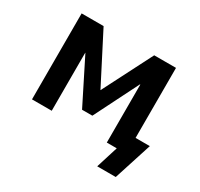

<svg xmlns="http://www.w3.org/2000/svg" viewBox="-135 -671 1010 969"><g transform="rotate(30 370.0 -186.5)"><path d="M535 128 575 0H517V-93H714L643 128ZM81 0V-501H209L357 -213L504 -501H631V0H517V-338H515L386 -81H326L197 -338H196V0Z"/></g></svg>

Font: Nunito Sans 7pt SemiCondensed
Style: Bold
Weight: 700
Width: 4
Designer: Vernon Adams
Foundry: Vernon Adams
Version: Version 3.101;gftools[0.9.27]